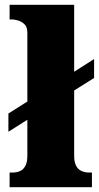

<svg xmlns="http://www.w3.org/2000/svg" viewBox="-20 -780 413 800"><path d="M20 0V-61H31Q50 -61 64 -67.5Q78 -74 86 -89.5Q94 -105 94 -131V-281L15 -231V-307L94 -357V-643Q94 -668 81.5 -679.5Q69 -691 54 -695Q39 -699 31 -699H20V-760H289V-481L372 -534V-455L289 -403V-131Q289 -105 297 -89.5Q305 -74 319.5 -67.5Q334 -61 352 -61H363V0Z"/></svg>

Font: Noto Rashi Hebrew Black
Style: Regular
Weight: 900
Version: Version 1.006